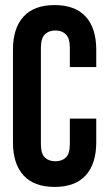

<svg xmlns="http://www.w3.org/2000/svg" viewBox="-20 -728 426 756"><path d="M359 -261V-168Q359 -83 317.5 -37.5Q276 8 195 8Q114 8 72.5 -37.5Q31 -83 31 -168V-532Q31 -617 72.5 -662.5Q114 -708 195 -708Q276 -708 317.5 -662.5Q359 -617 359 -532V-464H255V-539Q255 -577 239.5 -592.5Q224 -608 198 -608Q172 -608 156.5 -592.5Q141 -577 141 -539V-161Q141 -123 156.5 -108Q172 -93 198 -93Q224 -93 239.5 -108Q255 -123 255 -161V-261Z"/></svg>

Font: Bebas Neue Bold
Style: Regular
Weight: 700
Designer: Ryoichi Tsunekawa & LGV (GE)
Foundry: Free Software Foundation, Inc.
Version: Version 1.003 August 13, 2016